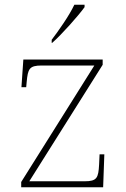

<svg xmlns="http://www.w3.org/2000/svg" viewBox="-20 -786 529 806"><path d="M197 -619V-606H199C240 -642 310 -721 335 -756V-766H292C271 -721 226 -657 197 -619ZM69 0H413L418 -138H398L396 -95C393 -39 387 -25 335 -25H103L411 -514V-536H78L70 -420H90L92 -442C97 -497 103 -511 155 -511H376L69 -22Z"/></svg>

Font: Noto Serif Malayalam Thin
Style: Regular
Weight: 100
Designer: Indian type Foundry, Jelle Bosma, Monotype Design Team
Foundry: Monotype Imaging Inc.
Version: Version 2.104